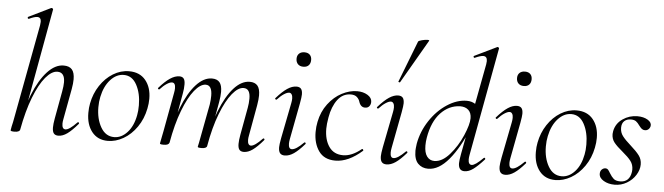

<svg xmlns="http://www.w3.org/2000/svg" viewBox="-47 -915 3849 1113"><g transform="rotate(5 1877.5 -358.5)"><path d="M39 2 43 -21Q49 -45 54 -74L156 -619Q158 -635 158 -640Q158 -666 136 -666Q120 -666 88 -651H86Q82 -651 81 -655.5Q80 -660 83 -662L212 -725H214Q218 -725 221 -722Q224 -719 223 -717L94 -7Q93 0 84.5 4Q76 8 62 8Q39 8 39 2ZM282 -36Q282 -56 288 -89L317 -248Q323 -280 323 -302Q323 -360 280 -360Q247 -360 211.5 -318Q176 -276 145 -196Q114 -116 94 -7L82 -8Q102 -124 137.5 -212.5Q173 -301 218.5 -350Q264 -399 313 -399Q346 -399 361.5 -381Q377 -363 377 -324Q377 -300 371 -267L338 -89Q335 -74 335 -63Q335 -31 355 -31Q377 -31 421 -77Q423 -79 425 -79Q428 -79 430 -75.5Q432 -72 429 -69Q395 -29 368.5 -10Q342 9 317 9Q299 9 290.5 -1.5Q282 -12 282 -36Z M479 -138Q479 -169 484 -193Q495 -251 526 -298Q557 -345 601 -372Q645 -399 694 -399Q756 -399 790 -357.5Q824 -316 824 -250Q824 -222 818 -193Q806 -132 773 -84.5Q740 -37 695.5 -11.5Q651 14 605 14Q546 14 512.5 -28Q479 -70 479 -138ZM762 -149Q767 -173 767 -207Q767 -276 740.5 -325.5Q714 -375 665 -375Q622 -375 587.5 -337Q553 -299 540 -236Q534 -208 534 -176Q534 -108 562 -59.5Q590 -11 640 -11Q682 -11 716 -48Q750 -85 762 -149Z M1362 -35Q1362 -56 1368 -89L1397 -248Q1402 -274 1402 -302Q1402 -331 1392.5 -345.5Q1383 -360 1363 -360Q1332 -360 1297.5 -318Q1263 -276 1232 -196Q1201 -116 1182 -7L1171 -8Q1190 -124 1225 -213Q1260 -302 1304 -350.5Q1348 -399 1396 -399Q1426 -399 1441 -381.5Q1456 -364 1456 -325Q1456 -302 1450 -267L1418 -89Q1415 -74 1415 -63Q1415 -47 1420 -39Q1425 -31 1434 -31Q1456 -31 1500 -77Q1502 -79 1504 -79Q1507 -79 1509 -75.5Q1511 -72 1508 -69Q1474 -29 1447.5 -10Q1421 9 1396 9Q1378 9 1370 -1.5Q1362 -12 1362 -35ZM908 2Q908 1 916 -39L922 -69L964 -297Q967 -312 967 -324Q967 -356 947 -356Q935 -356 916.5 -344Q898 -332 878 -310Q877 -309 875 -309Q872 -309 869.5 -312.5Q867 -316 870 -318Q904 -357 932.5 -376Q961 -395 987 -395Q1004 -395 1012 -384.5Q1020 -374 1020 -351Q1020 -325 1015 -299L963 -7Q958 8 931 8Q917 8 912.5 6.5Q908 5 908 2ZM1128 2 1133 -21 1143 -74 1176 -248Q1180 -275 1180 -299Q1180 -360 1143 -360Q1112 -360 1077.5 -317.5Q1043 -275 1012.5 -195Q982 -115 963 -7L950 -8Q970 -124 1004.5 -212.5Q1039 -301 1083.5 -350Q1128 -399 1176 -399Q1206 -399 1220.5 -381.5Q1235 -364 1235 -326Q1235 -302 1229 -267L1182 -7Q1181 0 1173 4Q1165 8 1151 8Q1137 8 1132.5 6.5Q1128 5 1128 2Z M1598 -36Q1598 -51 1605 -89L1646 -297Q1649 -312 1649 -324Q1649 -339 1643.5 -347.5Q1638 -356 1629 -356Q1617 -356 1598.5 -344Q1580 -332 1560 -310Q1559 -309 1557 -309Q1554 -309 1551.5 -312.5Q1549 -316 1552 -318Q1587 -358 1615 -376.5Q1643 -395 1668 -395Q1686 -395 1694.5 -385Q1703 -375 1703 -352Q1703 -338 1696 -299L1656 -89Q1653 -73 1653 -62Q1653 -31 1672 -31Q1696 -31 1740 -75Q1742 -77 1744 -77Q1747 -77 1749 -73.5Q1751 -70 1748 -67Q1714 -28 1687 -9.5Q1660 9 1634 9Q1616 9 1607 -1.5Q1598 -12 1598 -36ZM1654 -556Q1654 -575 1665.5 -586Q1677 -597 1697 -597Q1717 -597 1728 -586Q1739 -575 1739 -556Q1739 -536 1728 -524.5Q1717 -513 1697 -513Q1677 -513 1665.5 -524.5Q1654 -536 1654 -556Z M1801 -142Q1801 -174 1807 -202Q1819 -262 1853 -307Q1887 -352 1932 -375.5Q1977 -399 2021 -399Q2056 -399 2081.5 -383.5Q2107 -368 2107 -344Q2107 -329 2098.5 -318.5Q2090 -308 2074 -308Q2048 -308 2038 -340Q2034 -354 2021.5 -365.5Q2009 -377 1986 -377Q1939 -377 1909 -337Q1879 -297 1868 -233Q1861 -193 1861 -167Q1861 -103 1889 -62.5Q1917 -22 1971 -22Q2022 -22 2077 -67L2079 -68Q2082 -68 2084.5 -64Q2087 -60 2085 -58Q2005 13 1929 13Q1864 13 1832.5 -31.5Q1801 -76 1801 -142Z M2190 -36Q2190 -51 2197 -89L2238 -297Q2241 -312 2241 -324Q2241 -339 2235.5 -347.5Q2230 -356 2221 -356Q2209 -356 2190.5 -344Q2172 -332 2152 -310Q2151 -309 2149 -309Q2146 -309 2143.5 -312.5Q2141 -316 2144 -318Q2179 -358 2207 -376.5Q2235 -395 2260 -395Q2278 -395 2286.5 -385Q2295 -375 2295 -352Q2295 -338 2288 -299L2248 -89Q2245 -73 2245 -62Q2245 -31 2264 -31Q2288 -31 2332 -75Q2334 -77 2336 -77Q2339 -77 2341 -73.5Q2343 -70 2340 -67Q2306 -28 2279 -9.5Q2252 9 2226 9Q2208 9 2199 -1.5Q2190 -12 2190 -36ZM2254 -476 2347 -716Q2349 -721 2368.5 -726Q2388 -731 2402 -731Q2412 -731 2411 -727L2264 -473Q2263 -470 2257.5 -472Q2252 -474 2254 -476Z M2387 -85Q2387 -96 2391 -126Q2404 -198 2445.5 -261Q2487 -324 2544.5 -361.5Q2602 -399 2659 -399Q2690 -399 2712.5 -382.5Q2735 -366 2738 -332L2696 -246Q2648 -127 2589.5 -57Q2531 13 2469 13Q2433 13 2410 -10.5Q2387 -34 2387 -85ZM2689 -300Q2689 -331 2671.5 -347.5Q2654 -364 2623 -364Q2558 -362 2510 -311Q2462 -260 2446 -166Q2442 -143 2442 -120Q2442 -78 2458 -56.5Q2474 -35 2501 -35Q2546 -35 2589.5 -84.5Q2633 -134 2661 -199Q2689 -264 2689 -300ZM2645 -35Q2645 -51 2652 -89L2752 -619Q2754 -633 2754 -638Q2754 -666 2731 -666Q2715 -666 2682 -651H2680Q2677 -651 2675.5 -656Q2674 -661 2678 -662L2808 -725H2810Q2813 -725 2816 -722Q2819 -719 2818 -717L2702 -89Q2699 -73 2699 -62Q2699 -31 2719 -31Q2739 -31 2785 -77Q2787 -79 2788 -79Q2791 -79 2793.5 -75.5Q2796 -72 2793 -69Q2757 -29 2731 -10Q2705 9 2680 9Q2645 9 2645 -35Z M2881 -36Q2881 -51 2888 -89L2929 -297Q2932 -312 2932 -324Q2932 -339 2926.5 -347.5Q2921 -356 2912 -356Q2900 -356 2881.5 -344Q2863 -332 2843 -310Q2842 -309 2840 -309Q2837 -309 2834.5 -312.5Q2832 -316 2835 -318Q2870 -358 2898 -376.5Q2926 -395 2951 -395Q2969 -395 2977.5 -385Q2986 -375 2986 -352Q2986 -338 2979 -299L2939 -89Q2936 -73 2936 -62Q2936 -31 2955 -31Q2979 -31 3023 -75Q3025 -77 3027 -77Q3030 -77 3032 -73.5Q3034 -70 3031 -67Q2997 -28 2970 -9.5Q2943 9 2917 9Q2899 9 2890 -1.5Q2881 -12 2881 -36ZM2937 -556Q2937 -575 2948.5 -586Q2960 -597 2980 -597Q3000 -597 3011 -586Q3022 -575 3022 -556Q3022 -536 3011 -524.5Q3000 -513 2980 -513Q2960 -513 2948.5 -524.5Q2937 -536 2937 -556Z M3083 -138Q3083 -169 3088 -193Q3099 -251 3130 -298Q3161 -345 3205 -372Q3249 -399 3298 -399Q3360 -399 3394 -357.5Q3428 -316 3428 -250Q3428 -222 3422 -193Q3410 -132 3377 -84.5Q3344 -37 3299.5 -11.5Q3255 14 3209 14Q3150 14 3116.5 -28Q3083 -70 3083 -138ZM3366 -149Q3371 -173 3371 -207Q3371 -276 3344.5 -325.5Q3318 -375 3269 -375Q3226 -375 3191.5 -337Q3157 -299 3144 -236Q3138 -208 3138 -176Q3138 -108 3166 -59.5Q3194 -11 3244 -11Q3286 -11 3320 -48Q3354 -85 3366 -149Z M3463 -45Q3463 -61 3472.5 -70Q3482 -79 3494 -79Q3503 -79 3508.5 -73Q3514 -67 3522 -53Q3534 -33 3546.5 -22Q3559 -11 3584 -11Q3639 -11 3648 -72Q3649 -77 3649 -85Q3649 -114 3633 -135Q3617 -156 3583 -184Q3550 -211 3533.5 -231.5Q3517 -252 3517 -281Q3517 -286 3519 -298Q3528 -343 3566.5 -369.5Q3605 -396 3652 -396Q3688 -396 3712 -381.5Q3736 -367 3733 -346Q3730 -333 3721.5 -326Q3713 -319 3702 -319Q3691 -319 3683.5 -325Q3676 -331 3667 -343Q3656 -359 3645.5 -366.5Q3635 -374 3616 -374Q3592 -374 3577.5 -360.5Q3563 -347 3563 -321Q3563 -294 3579 -273Q3595 -252 3627 -224Q3661 -194 3678 -171.5Q3695 -149 3695 -119Q3695 -88 3676 -57.5Q3657 -27 3624.5 -8Q3592 11 3554 11Q3517 11 3490 -5Q3463 -21 3463 -45Z"/></g></svg>

Font: Cormorant Infant
Style: Italic
Weight: 400
Italic angle: -10°
Designer: Christian Thalmann (Catharsis Fonts)
Foundry: Catharsis Fonts
Version: Version 4.000